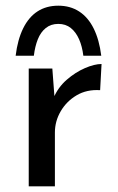

<svg xmlns="http://www.w3.org/2000/svg" viewBox="-20 -655 416 675"><path d="M164 -414 173 -294 168 -310Q184 -348 214.5 -374.5Q245 -401 278.5 -415.5Q312 -430 337 -430L332 -338Q285 -341 249.5 -320Q214 -299 193.5 -264Q173 -229 173 -189V0H81V-414ZM185 -635Q227 -635 258.5 -614.5Q290 -594 309.5 -554.5Q329 -515 336 -459H273Q269 -492 258 -517Q247 -542 229 -556.5Q211 -571 185 -571Q159 -571 141 -556.5Q123 -542 113 -517Q103 -492 99 -459H35Q42 -516 61.5 -555.5Q81 -595 112 -615Q143 -635 185 -635Z"/></svg>

Font: Josefin Sans Thin
Style: Regular
Weight: 400
Version: Version 2.000